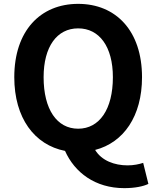

<svg xmlns="http://www.w3.org/2000/svg" viewBox="-20 -774 810 995"><path d="M385 -107C275 -107 206 -207 206 -374C206 -532 275 -627 385 -627C495 -627 565 -532 565 -374C565 -207 495 -107 385 -107ZM624 201C678 201 723 192 749 179L722 70C701 77 673 83 641 83C574 83 507 59 473 3C620 -35 716 -171 716 -374C716 -614 581 -754 385 -754C189 -754 54 -614 54 -374C54 -162 159 -23 317 8C367 120 473 201 624 201Z"/></svg>

Font: Noto Sans TC
Style: Bold
Weight: 700
Designer: Ryoko NISHIZUKA 西塚涼子 (kana, bopomofo & ideographs); Paul D. Hunt (Latin, Greek & Cyrillic); Sandoll Communications 산돌커뮤니
Foundry: Adobe
Version: Version 2.004;hotconv 1.0.118;makeotfexe 2.5.65603